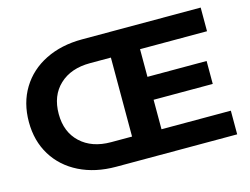

<svg xmlns="http://www.w3.org/2000/svg" viewBox="-96 -860 1327 1019"><g transform="rotate(-15 568.0 -350.0)"><path d="M1090 -130V0H425Q311 0 223.5 -43.5Q136 -87 87.5 -166Q39 -245 39 -349Q39 -454 87.5 -533.5Q136 -613 223.5 -656.5Q311 -700 425 -700H1077V-570H709V-418H1034V-292H709V-130ZM548 -133V-567H433Q328 -567 265.5 -508.5Q203 -450 203 -349Q203 -250 265.5 -191.5Q328 -133 433 -133Z"/></g></svg>

Font: Montserrat Alternates
Style: Bold
Weight: 700
Designer: Julieta Ulanovsky
Foundry: Julieta Ulanovsky
Version: Version 7.200